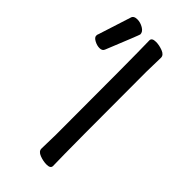

<svg xmlns="http://www.w3.org/2000/svg" viewBox="-233 -778 850 850"><g transform="rotate(45 191.5 -353.5)"><path d="M53.2 -514.2Q37.1 -514.2 20.5 -523.2Q3.9 -532.2 3.9 -543Q3.9 -550.8 5.9 -553.2L55.2 -707Q59.1 -723.1 82 -723.1Q101.1 -723.1 119.6 -712.2Q138.2 -701.2 138.2 -685.1Q138.2 -681.2 75.2 -526.9Q70.3 -514.2 53.2 -514.2ZM252 16.1Q231 16.1 208.5 7.6Q186 -1 186 -18.1L188 -106.9Q188 -588.9 185.1 -694.8Q185.1 -710.9 210.9 -710.9Q231 -710.9 253.4 -702.4Q275.9 -693.8 275.9 -676.8L273.9 -587.9Q273.9 -106 276.9 0Q276.9 16.1 252 16.1Z"/></g></svg>

Font: LXGW WenKai Screen R
Style: Regular
Weight: 400
Designer: Fontworks Inc.
Version: Version 1.235;May 31, 2022